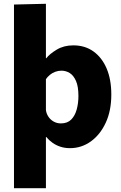

<svg xmlns="http://www.w3.org/2000/svg" viewBox="-20 -772 640 1016"><path d="M54 224V-748L223 -752V-464H225Q243 -487 280.5 -509.5Q318 -532 368 -532Q430 -532 475 -499.5Q520 -467 544.5 -409Q569 -351 569 -272Q569 -186 539.5 -122.5Q510 -59 460.5 -23.5Q411 12 350 12Q323 12 300 4.5Q277 -3 258.5 -16Q240 -29 225 -47H223V224ZM302 -119Q337 -119 357 -139.5Q377 -160 386 -193Q395 -226 395 -264Q395 -315 382 -344Q369 -373 349 -385.5Q329 -398 305 -398Q288 -398 272 -392Q256 -386 243.5 -375.5Q231 -365 223 -353V-190Q225 -172 235.5 -155.5Q246 -139 263.5 -129Q281 -119 302 -119Z"/></svg>

Font: Murecho Thin
Style: Bold
Weight: 700
Version: Version 1.010